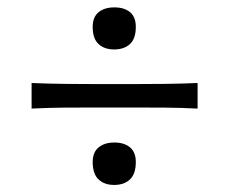

<svg xmlns="http://www.w3.org/2000/svg" viewBox="-20 -574 630 528"><path d="M293.9 -438Q267.1 -438 251 -452.9Q234.9 -467.8 234.9 -500Q234.9 -527.3 251.2 -540.5Q267.6 -553.7 294.4 -553.7Q321.8 -553.7 337.6 -540.5Q353.5 -527.3 353.5 -500Q353.5 -467.8 337.4 -452.9Q321.3 -438 293.9 -438ZM66.9 -275.4V-345.7Q114.7 -343.8 159.7 -343.3Q204.6 -342.8 243.7 -342.8H346.7Q385.7 -342.8 430.9 -343.3Q476.1 -343.8 523.4 -345.7V-275.4Q476.1 -277.8 430.9 -278.1Q385.7 -278.3 346.7 -278.3H243.7Q204.6 -278.3 159.7 -278.1Q114.7 -277.8 66.9 -275.4ZM293.9 -65.4Q267.1 -65.4 251 -80.6Q234.9 -95.7 234.9 -128.4Q234.9 -155.3 251.2 -168.7Q267.6 -182.1 294.4 -182.1Q321.8 -182.1 337.6 -168.7Q353.5 -155.3 353.5 -128.4Q353.5 -95.7 337.4 -80.6Q321.3 -65.4 293.9 -65.4Z"/></svg>

Font: Pinar-DS1-FD Regular
Style: Regular
Weight: 400
Designer: Amin Abedi
Version: Version 3.000